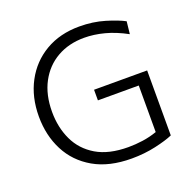

<svg xmlns="http://www.w3.org/2000/svg" viewBox="-129 -855 993 994"><g transform="rotate(-20 367.0 -358.0)"><path d="M662 -33.5Q627 -18 564.5 -4Q502 10 432 10Q308 10 223.8 -38.5Q139.5 -87 96.5 -170.5Q53.5 -254 53.5 -358.5Q53.5 -465.5 97.8 -548.5Q142 -631.5 222 -678.5Q302 -725.5 409 -725.5Q484 -725.5 548 -706.2Q612 -687 649.5 -667L642 -598.5Q580.5 -632 523.2 -647Q466 -662 412.5 -662Q328 -662 263.5 -625.2Q199 -588.5 162.5 -520.2Q126 -452 126 -358Q126 -272 158.8 -202.5Q191.5 -133 260 -92.2Q328.5 -51.5 436 -51.5Q475 -51.5 515.5 -57.2Q556 -63 594.5 -76.5V-333H369.5V-391.5H662Z"/></g></svg>

Font: Heraclito Light
Style: Regular
Weight: 300
Designer: Kostas Bartsokas (font) & Cristiano Sobral (main changes)
Foundry: Kostas Bartsokas (font) & Cristiano Sobral (main changes)
Version: Version 1.00;July 8, 2020;FontCreator 13.0.0.2655 64-bit